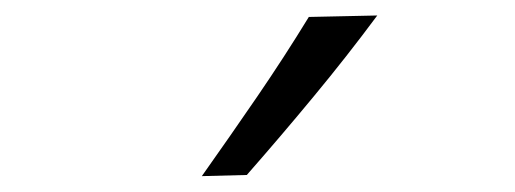

<svg xmlns="http://www.w3.org/2000/svg" viewBox="-20 -832 665 248"><path d="M240.7 -604.5Q277.3 -656.2 312.3 -707.3Q347.2 -758.3 378.9 -810.1L467.3 -812Q428.2 -759.3 385.7 -708Q343.3 -656.7 298.8 -606Z"/></svg>

Font: Pinar DS1 Regular
Style: Regular
Weight: 400
Designer: Amin Abedi
Version: Version 3.000